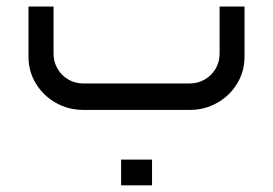

<svg xmlns="http://www.w3.org/2000/svg" viewBox="-20 -336 835 587"><path d="M560.7 0Q606.1 0 644.6 -21.9Q683.1 -43.8 705.3 -81Q727.6 -118.1 727.6 -162.6V-316H651.4V-171.6Q651.4 -146.9 639.3 -126.1Q627.1 -105.2 606.2 -93.1Q585.2 -80.9 560.7 -80.9H234.2Q209.2 -80.9 188.6 -93.1Q168 -105.2 155.8 -126.1Q143.7 -146.9 143.7 -171.6V-316H67.1V-162.6Q67.1 -118.1 89.4 -81Q111.8 -43.8 150.3 -21.9Q188.8 0 234.2 0ZM444.8 230.7Q444.8 206.4 444.8 191.1Q444.8 175.4 444.8 152Q422.7 152 409 152Q395.3 152 380.5 152Q368.8 152 350.3 152Q350.3 175.4 350.3 191.1Q350.3 206.4 350.3 230.7Q350.3 230.7 367.9 230.7Q385.4 230.7 414.2 230.7Q414.2 230.7 444.8 230.7Z"/></svg>

Font: Arad-VF Thin Dots1
Style: Regular
Weight: 100
Designer: Mohammad Darvishi
Version: Version 1.000;August 30, 2024;FontCreator 15.0.0.2992 64-bit